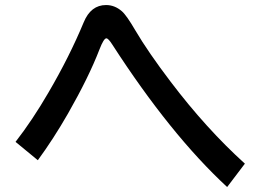

<svg xmlns="http://www.w3.org/2000/svg" viewBox="-20 -753 1040 766"><path d="M42 -187Q109.9 -274.4 173.3 -383.8Q256.8 -526.4 314 -664.1Q342.3 -732.9 403.3 -732.9Q437.5 -732.9 465.8 -708.5Q484.4 -692.9 520.5 -630.9Q570.8 -545.4 660.6 -427.2Q802.7 -239.7 957 -100.1L886.2 -6.8Q660.2 -215.8 427.7 -575.7Q412.1 -600.1 404.3 -600.1Q394 -600.1 377 -556.2Q334.5 -445.8 251.5 -300.3Q192.9 -198.2 130.9 -113.8Z"/></svg>

Font: FORM UDPGothic
Style: Bold
Weight: 700
Foundry: Pronama LLC
Version: Version 1.051